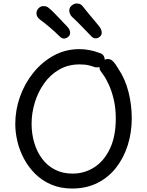

<svg xmlns="http://www.w3.org/2000/svg" viewBox="-20 -1066 845 1106"><path d="M553 -761Q568 -757 575.5 -746.5Q583 -736 583 -723Q583 -715 579.5 -706Q576 -697 568.5 -690Q561 -683 551 -679.5Q541 -676 527 -679Q514 -684 492.5 -689.5Q471 -695 438 -695Q373 -695 321.5 -665.5Q270 -636 234.5 -586Q199 -536 180.5 -475.5Q162 -415 162 -353Q162 -295 177.5 -243Q193 -191 223 -151Q253 -111 297 -88.5Q341 -66 398 -66Q467 -66 523.5 -102.5Q580 -139 613.5 -210Q647 -281 647 -384Q647 -442 635.5 -491.5Q624 -541 607 -578Q590 -615 575 -635Q565 -649 559 -657.5Q553 -666 553 -677Q553 -686 557 -694.5Q561 -703 568 -710.5Q575 -718 583.5 -722Q592 -726 600 -726Q616 -726 626.5 -717Q637 -708 645.5 -695Q654 -682 661 -671Q701 -612 720 -537Q739 -462 739 -385Q739 -303 716 -230Q693 -157 649 -100.5Q605 -44 541 -12Q477 20 396 20Q329 20 276 -2.5Q223 -25 184 -63.5Q145 -102 119 -150Q93 -198 80.5 -250.5Q68 -303 68 -352Q68 -432 95 -508.5Q122 -585 172 -647Q222 -709 289.5 -746Q357 -783 438 -783Q465 -783 495 -777.5Q525 -772 553 -761ZM531 -845Q525 -845 519 -847.5Q513 -850 508 -855Q480 -884 449 -916Q418 -948 397 -967Q387 -976 383 -986.5Q379 -997 379 -1007Q379 -1017 385 -1025.5Q391 -1034 401 -1040Q411 -1046 422 -1046Q436 -1046 444.5 -1040.5Q453 -1035 458 -1028Q474 -1007 489 -989Q504 -971 519 -953.5Q534 -936 550 -916Q566 -897 566 -877Q566 -864 555 -854.5Q544 -845 531 -845ZM348 -844Q342 -844 336 -847Q330 -850 325 -855Q296 -884 265 -910Q234 -936 212 -952Q190 -968 190 -989Q190 -1000 195 -1009Q200 -1018 209 -1024.5Q218 -1031 229 -1031Q236 -1031 244 -1029.5Q252 -1028 261 -1020Q275 -1009 293 -990.5Q311 -972 330 -952Q349 -932 367 -913Q384 -896 384 -876Q384 -863 372.5 -853.5Q361 -844 348 -844Z"/></svg>

Font: Playpen Sans
Style: Regular
Weight: 400
Designer: Laura Meseguer, Veronika Burian, José Scaglione, Kostas Bartsokas, Vera Evstafieva, Tom Grace, Yorlmar Campos
Foundry: TypeTogether
Version: Version 2.000